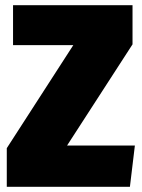

<svg xmlns="http://www.w3.org/2000/svg" viewBox="-20 -716 545 736"><path d="M488 -696V-546L237 -158H497L478 0H6V-148L261 -543H30V-696Z"/></svg>

Font: Fira Sans Condensed Black
Style: Regular
Weight: 900
Width: 3
Designer: Carrois Corporate & Edenspiekermann AG
Foundry: Carrois Corporate GbR & Edenspiekermann AG
Version: Version 4.203